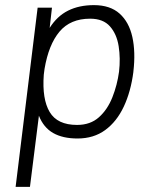

<svg xmlns="http://www.w3.org/2000/svg" viewBox="-20 -530 580 750"><path d="M97 200H41L127 -500H183L174 -421Q203 -467 246 -488.5Q289 -510 347 -510Q410 -510 447 -477Q484 -444 497 -385.5Q510 -327 501 -250V-249Q491 -172 463.5 -113.5Q436 -55 391 -22Q346 11 283 11Q225 11 187.5 -10.5Q150 -32 132 -78ZM332 -457Q255 -457 212.5 -406.5Q170 -356 154 -261L151 -238Q144 -143 174 -92.5Q204 -42 281 -42Q333 -42 366.5 -72Q400 -102 419 -150Q438 -198 445 -250Q451 -302 443.5 -349.5Q436 -397 409.5 -427Q383 -457 332 -457Z"/></svg>

Font: Haskoy Light
Style: Italic
Weight: 300
Designer: Ertekin Erdin
Foundry: Ertekin Erdin
Version: Version 2.000; ttfautohint (v1.8.4.7-5d5b)